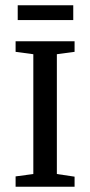

<svg xmlns="http://www.w3.org/2000/svg" viewBox="-20 -706 340 726"><path d="M47 -630V-686H257V-630ZM39 0V-39L106 -48V-501L39 -510V-550H262V-510L195 -501V-48L262 -38V0Z"/></svg>

Font: Aikya Medium
Style: Regular
Weight: 500
Designer: Neelakash Kshetrimayum (Latin subset based on Merriweather by Eben Sorkin)
Foundry: Brand New Type
Version: Version 1.00 b005